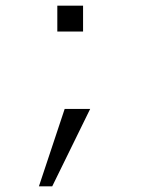

<svg xmlns="http://www.w3.org/2000/svg" viewBox="-20 -475 586 677"><path d="M272.9 -363.8H182.1V-455.1H272.9ZM297.9 -90.8 164.1 182.1H117.2L208 -90.8Z"/></svg>

Font: Anonymous Pro
Style: Regular
Weight: 400
Monospace: yes
Designer: Mark Simonson
Version: Version 1.003